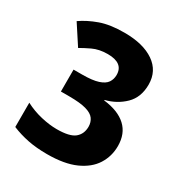

<svg xmlns="http://www.w3.org/2000/svg" viewBox="-172 -847 922 979"><g transform="rotate(30 289.0 -357.0)"><path d="M517 -556Q517 -481 471.5 -436.5Q426 -392 361 -376V-373Q447 -363 492.5 -321Q538 -279 538 -206Q538 -146 507 -97Q476 -48 411.5 -19Q347 10 245 10Q182 10 132 0Q82 -10 36 -29V-172Q82 -148 132 -136.5Q182 -125 224 -125Q300 -125 329.5 -149.5Q359 -174 359 -217Q359 -243 345 -262.5Q331 -282 295.5 -292Q260 -302 196 -302H147V-431H197Q258 -431 291.5 -442Q325 -453 338 -472.5Q351 -492 351 -517Q351 -587 259 -587Q209 -587 171 -569Q133 -551 112 -538L37 -653Q80 -683 137 -703.5Q194 -724 279 -724Q389 -724 453 -680Q517 -636 517 -556Z"/></g></svg>

Font: Noto Sans ExtraBold
Style: Regular
Weight: 800
Designer: Monotype Design Team
Foundry: Monotype Imaging Inc.
Version: Version 2.007